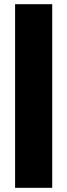

<svg xmlns="http://www.w3.org/2000/svg" viewBox="-20 -899 322 919"><path d="M52.2 0V-878.9H230V0Z"/></svg>

Font: Oswald-Bold
Style: Bold
Weight: 700
Designer: vernon adams
Foundry: vernon adams
Version: Version 2.002; ttfautohint (v0.92.18-e454-dirty) -l 8 -r 50 